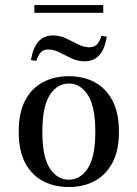

<svg xmlns="http://www.w3.org/2000/svg" viewBox="-20 -729 544 760"><path d="M102.4 -491.1Q110.5 -540.3 132.3 -564.5Q154 -588.7 189.5 -588.7Q216.9 -588.7 241.5 -577Q266.1 -565.3 289.1 -553.6Q312.1 -541.9 333.9 -541.9Q351.6 -541.9 362.5 -552Q373.4 -562.1 381.5 -587.1L402.4 -583.9Q395.2 -534.7 373 -510.5Q350.8 -486.3 315.3 -486.3Q287.9 -486.3 263.3 -498Q238.7 -509.7 215.7 -521.4Q192.7 -533.1 170.2 -533.1Q153.2 -533.1 142.3 -522.6Q131.5 -512.1 123.4 -487.9ZM252.4 11.3Q195.2 11.3 150.4 -12.1Q105.6 -35.5 79.8 -83.9Q54 -132.3 54 -207.3Q54 -283.1 79.8 -331.9Q105.6 -380.6 150.8 -404Q196 -427.4 252.4 -427.4Q309.7 -427.4 354 -404Q398.4 -380.6 424.6 -331.9Q450.8 -283.1 450.8 -207.3Q450.8 -132.3 424.6 -83.9Q398.4 -35.5 354 -12.1Q309.7 11.3 252.4 11.3ZM252.4 -17.7Q298.4 -17.7 327.8 -62.9Q357.3 -108.1 357.3 -207.3Q357.3 -307.3 327.8 -352.8Q298.4 -398.4 252.4 -398.4Q206.5 -398.4 177 -352.8Q147.6 -307.3 147.6 -207.3Q147.6 -108.1 177 -62.9Q206.5 -17.7 252.4 -17.7ZM116.1 -678.2V-708.9H388.7V-678.2Z"/></svg>

Font: Playfair 5pt SemiExpanded Light Medium
Style: Regular
Weight: 500
Version: Version 2.203